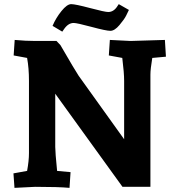

<svg xmlns="http://www.w3.org/2000/svg" viewBox="-20 -903 842 928"><path d="M707 -542V0H572L247 -450V-193Q247 -167 256 -77L321 -71L316 5Q263 0 150 0L50 5L45 -65L111 -77Q120 -126 120 -163V-512Q120 -574 111 -623L46 -635L51 -710Q104 -705 151 -705H253L272 -685Q345 -559 360 -537L580 -230V-512Q580 -551 571 -623L506 -635L511 -710L611 -705L777 -710L782 -629L716 -623Q707 -569 707 -542ZM336 -792Q309 -792 288 -760L281 -750L234 -778Q250 -816 277 -849.5Q304 -883 324 -883Q344 -883 415.5 -864Q487 -845 503 -845Q530 -845 548 -874L554 -883L603 -855Q598 -844 589.5 -827Q581 -810 557.5 -782Q534 -754 513.5 -754Q493 -754 422.5 -773Q352 -792 336 -792Z"/></svg>

Font: Andada SC
Style: Bold
Weight: 700
Designer: Carolina Giovagnoli
Foundry: Carolina Giovagnoli
Version: Version 1.003